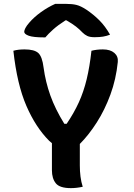

<svg xmlns="http://www.w3.org/2000/svg" viewBox="-20 -963 690 991"><path d="M407 1Q375 8 346 8Q288 8 268 -17Q248 -42 248 -84V-224Q241 -229 234 -236Q164 -306 116 -417Q68 -528 49 -701Q63 -705 77.5 -706.5Q92 -708 107 -708Q157 -708 177.5 -689.5Q198 -671 205 -614Q215 -540 240 -470Q265 -400 312 -324H324Q362 -380 387 -435Q412 -490 427.5 -554.5Q443 -619 452 -701Q479 -708 511 -708Q549 -708 570 -690Q591 -672 588 -643Q579 -554 550 -475Q521 -396 479.5 -331Q438 -266 392 -220V-109Q392 -79 395.5 -51.5Q399 -24 407 1ZM265 -943H321Q353 -943 375 -937.5Q397 -932 426 -913Q463 -888 493 -858Q523 -828 548 -784Q530 -777 512 -774Q494 -771 468 -771Q444 -771 430.5 -777.5Q417 -784 406 -795Q390 -812 372 -826Q354 -840 323 -858H318Q279 -833 254 -810.5Q229 -788 214 -770H208Q152 -770 128.5 -778.5Q105 -787 105 -799Q105 -806 111 -818Q117 -830 131 -846Q156 -875 191.5 -900.5Q227 -926 265 -943Z"/></svg>

Font: Recursive Sn Csl St
Style: Bold
Weight: 700
Version: Version 1.079;hotconv 1.0.112;makeotfexe 2.5.65598; ttfautoh